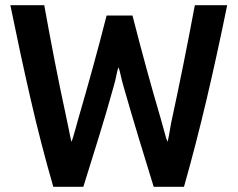

<svg xmlns="http://www.w3.org/2000/svg" viewBox="-20 -716 918 742"><path d="M858 -696H733Q711 -578 687.5 -461.5Q664 -345 641 -239Q637 -217 633.5 -196Q630 -175 627 -168Q622 -181 615.5 -206Q609 -231 601 -258Q545 -448 492 -656H392Q365 -550 337.5 -450.5Q310 -351 282 -255Q278 -240 272.5 -220.5Q267 -201 262.5 -186Q258 -171 256 -168Q252 -184 246.5 -213Q241 -242 234 -273Q212 -374 191.5 -479.5Q171 -585 151 -696H20Q58 -509 98 -334.5Q138 -160 186 6H302Q331 -87 361 -183.5Q391 -280 419 -381Q426 -405 430 -426Q434 -447 438 -456Q442 -446 446.5 -425Q451 -404 458 -380Q487 -279 516 -183Q545 -87 574 6H691Q738 -160 779 -334.5Q820 -509 858 -696Z"/></svg>

Font: Repo DemiBold
Style: Regular
Weight: 600
Designer: Stefan Peev
Foundry: Context Ltd
Version: Version 1.502